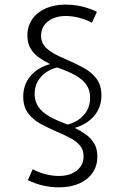

<svg xmlns="http://www.w3.org/2000/svg" viewBox="-20 -767 540 831"><path d="M100.6 12.7 121.6 -34.7Q145 -21.5 176 -13.4Q207 -5.4 234.9 -5.4Q282.7 -5.4 312.3 -28.8Q341.8 -52.2 341.8 -90.3Q341.8 -119.1 325.4 -137.9Q309.1 -156.7 282.2 -170.7Q255.4 -184.6 224.1 -197.8Q190.4 -212.4 157.2 -230.2Q124 -248 102.3 -276.1Q80.6 -304.2 80.6 -349.1Q80.6 -400.4 111.3 -437.3Q142.1 -474.1 196.3 -489.7Q169.9 -502.9 147.7 -518.8Q125.5 -534.7 112.1 -557.4Q98.6 -580.1 98.6 -613.3Q98.6 -653.3 119.4 -683.6Q140.1 -713.9 177.5 -730.5Q214.8 -747.1 264.6 -747.1Q334.5 -747.1 399.4 -715.8L377.9 -668.5Q355 -681.6 324 -689.7Q293 -697.8 265.1 -697.8Q217.3 -697.8 187.5 -674.3Q157.7 -650.9 157.7 -611.8Q157.7 -587.9 170.4 -570.6Q183.1 -553.2 208.7 -538.1Q234.4 -522.9 272.9 -506.8Q308.6 -491.7 342 -473.4Q375.5 -455.1 397.2 -427Q418.9 -398.9 418.9 -354Q418.9 -303.2 388.4 -266.4Q357.9 -229.5 303.7 -213.4Q330.1 -200.7 352.3 -184.6Q374.5 -168.5 387.9 -145.8Q401.4 -123 401.4 -89.8Q401.4 -49.8 380.9 -19.5Q360.4 10.7 322.8 27.3Q285.2 43.9 234.9 43.9Q165.5 43.9 100.6 12.7ZM272.9 -228Q316.9 -239.3 343.5 -270Q370.1 -300.8 370.1 -344.2Q370.1 -376.5 354.5 -399.4Q338.9 -422.4 307.4 -440.4Q275.9 -458.5 227.1 -475.1Q183.6 -463.9 156.7 -433.6Q129.9 -403.3 129.9 -360.4Q129.9 -328.6 145.8 -305.2Q161.6 -281.7 193.4 -263.4Q225.1 -245.1 272.9 -228Z"/></svg>

Font: Kumbh Sans Light
Style: Regular
Weight: 300
Version: Version 1.004